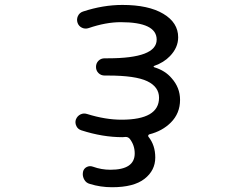

<svg xmlns="http://www.w3.org/2000/svg" viewBox="-20 -578 1040 794"><path d="M618.2 -305.7Q615.2 -304.7 615.2 -302.7Q615.2 -300.8 618.2 -299.8Q663.1 -286.1 689.5 -254.9Q724.6 -215.8 724.6 -165Q724.6 -109.4 686.5 -71.3Q651.4 -36.1 597.7 -22.5Q594.7 -21.5 593.3 -18.6Q591.8 -15.6 593.8 -12.7Q622.1 22.5 622.1 73.2Q622.1 127 577.6 161.6Q533.2 196.3 443.4 196.3Q395.5 196.3 351.6 182.6Q335.9 178.7 328.1 164.1Q322.3 153.3 322.3 141.6Q322.3 137.7 323.2 132.8Q326.2 119.1 338.4 112.8Q350.6 106.4 364.3 111.3Q399.4 124 436.5 124Q537.1 124 537.1 56.6Q537.1 22.5 516.6 -3.9Q509.8 -11.7 500 -11.7Q491.2 -10.7 486.3 -10.7Q404.3 -10.7 316.4 -39.1Q301.8 -43.9 295.9 -56.6Q292 -64.5 292 -72.3Q292 -78.1 293.9 -84Q299.8 -98.6 313 -105Q326.2 -111.3 340.8 -106.4Q416 -83 482.4 -83Q637.7 -83 637.7 -173.8Q637.7 -218.8 588.9 -242.2Q540 -265.6 426.8 -265.6H413.1Q397.5 -265.6 387.2 -275.9Q377 -286.1 377 -301.3Q377 -316.4 387.2 -326.7Q397.5 -336.9 413.1 -336.9H426.8Q627.9 -336.9 627.9 -414.1Q627.9 -486.3 479.5 -486.3Q418 -486.3 346.7 -461.9Q332 -457 318.8 -463.4Q305.7 -469.7 300.8 -483.4Q295.9 -498 302.2 -511.7Q308.6 -525.4 323.2 -530.3Q406.2 -557.6 486.3 -557.6Q593.8 -557.6 655.3 -521Q716.8 -484.4 716.8 -423.8Q716.8 -380.9 682.6 -345.7Q657.2 -319.3 618.2 -305.7Z"/></svg>

Font: Rounded-X Mgen+ 1m regular
Style: Regular
Weight: 400
Designer: [Source Han Sans]
Ryoko NISHIZUKA  (kana & ideographs); Paul D. Hunt (Latin, Greek & Cyrillic); Wenlong ZHANG  (bopomofo
Version: Version 1.059.20150602